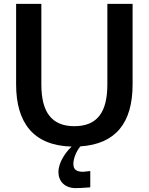

<svg xmlns="http://www.w3.org/2000/svg" viewBox="-20 -742 767 989"><path d="M445 139 407 143C374 142 358 132 358 102C358 73 374 36 394 12C576 0 663 -109 663 -307V-722H533V-307C533 -168 484 -92 363 -92C244 -92 193 -167 193 -307V-722H63V-307C63 -111 151 8 349 13L342 20C320 42 281 93 281 144C281 191 313 227 370 227C381 227 411 226 445 223Z"/></svg>

Font: Perun SemiBold
Style: Regular
Weight: 600
Foundry: Copyright (c) Stefan Peev, Context Ltd, 2016
Version: Version 1.089